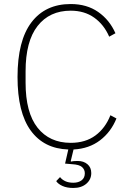

<svg xmlns="http://www.w3.org/2000/svg" viewBox="-20 -730 653 953"><path d="M331 -677Q226 -677 166.5 -601Q107 -525 107 -376V-320Q107 -171 166.5 -96Q226 -21 331 -21Q404 -21 453.5 -57.5Q503 -94 528 -158L558 -142Q531 -75 476.5 -33.5Q422 8 345 12L331 70L333 72Q341 70 349.5 69.5Q358 69 366 69Q395 69 414 85Q433 101 433 129Q433 161 408.5 182Q384 203 344 203Q312 203 290 193Q268 183 259 169L278 149Q288 162 304.5 169.5Q321 177 344 177Q369 177 385 165Q401 153 401 130Q401 112 387.5 99.5Q374 87 338 85L303 82L319 12Q198 8 132.5 -82Q67 -172 67 -348Q67 -528 136 -619Q205 -710 331 -710Q411 -710 467.5 -670.5Q524 -631 553 -565L522 -548Q496 -608 447.5 -642.5Q399 -677 331 -677Z"/></svg>

Font: IBM Plex Sans Devanagari ExtraLight
Style: Regular
Weight: 200
Designer: Mike Abbink, Paul van der Laan, Pieter van Rosmalen, Erin McLaughlin
Foundry: Bold Monday
Version: Version 1.1